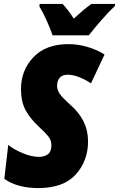

<svg xmlns="http://www.w3.org/2000/svg" viewBox="-20 -949 607 979"><path d="M433 -769Q456 -799 495 -844Q534 -889 565 -917L567 -929H446Q425 -914 402.5 -895Q380 -876 356 -854Q345 -872 328.5 -894Q312 -916 299 -929H182L181 -916Q200 -885 218.5 -843Q237 -801 248 -769ZM429 -229Q429 -337 337 -416Q297 -452 284 -471.5Q271 -491 271 -511Q271 -535 283.5 -551.5Q296 -568 326 -568Q352 -568 384 -555.5Q416 -543 444 -524L513 -671Q478 -694 428.5 -709Q379 -724 328 -724Q214 -724 150.5 -657.5Q87 -591 87 -494Q87 -431 110 -388Q133 -345 178 -303Q210 -274 226 -254Q242 -234 242 -209Q242 -175 223.5 -162Q205 -149 180 -149Q142 -149 97 -167.5Q52 -186 22 -210L2 -37Q69 10 175 10Q304 10 366.5 -59.5Q429 -129 429 -229Z"/></svg>

Font: Noto Sans Display SemiCondensed Black
Style: Italic
Weight: 900
Width: 4
Designer: Monotype Design team
Foundry: Monotype Imaging Inc.
Version: 1.000